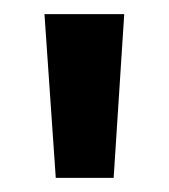

<svg xmlns="http://www.w3.org/2000/svg" viewBox="-20 -666 240 272"><path d="M43 -646H156L141 -414H59Z"/></svg>

Font: Mukta Mahee
Style: Bold
Weight: 700
Designer: Shuchita Grover, Noopur Datye, Girish Dalvi, Yashodeep Gholap
Foundry: Ek Type
Version: Version 2.538;PS 1.000;hotconv 16.6.51;makeotf.lib2.5.65220;